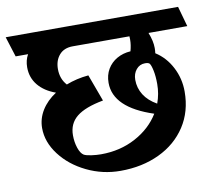

<svg xmlns="http://www.w3.org/2000/svg" viewBox="-95 -661 861 766"><g transform="rotate(-10 335.5 -278.0)"><path d="M640.1 -242.7Q640.1 -162.1 600.6 -101.6Q561 -41 491.5 -8.1Q421.9 24.9 334 24.9Q261.7 24.9 197.3 -6.3Q132.8 -37.6 93.8 -89.1Q54.7 -140.6 54.7 -197.3Q54.7 -235.4 75.4 -269Q96.2 -302.7 133.8 -327.1Q88.4 -343.3 63.2 -374Q38.1 -404.8 38.1 -446.3Q38.1 -475.1 50.8 -497.6H0.5L-25.4 -579.6H672.9L695.8 -497.6H538.6Q552.7 -462.9 552.7 -434.1Q552.7 -423.3 551.3 -413.1Q592.3 -387.2 616.2 -341.3Q640.1 -295.4 640.1 -242.7ZM505.4 -176.3Q347.2 -228 347.2 -329.1Q347.2 -360.4 361.3 -384.3Q375.5 -408.2 399.9 -422.1Q424.3 -436 455.1 -438Q461.9 -462.4 461.9 -483.9Q461.9 -493.2 461.4 -497.6H231.9Q196.3 -497.6 177 -475.3Q157.7 -453.1 157.7 -418Q157.7 -378.4 182.1 -351.6Q224.6 -368.2 272.9 -372.6L313 -263.7Q238.8 -250 204.8 -222.4Q170.9 -194.8 170.9 -147.9Q170.9 -119.6 179 -95.9Q187 -72.3 199.7 -64.5Q208.5 -59.6 229.5 -56.6Q250.5 -53.7 268.6 -53.7Q346.2 -53.7 408.7 -87.2Q471.2 -120.6 505.4 -176.3ZM454.1 -322.3Q454.1 -289.1 471.7 -261.2Q489.3 -233.4 523.9 -213.9Q537.6 -251 537.6 -291Q537.6 -322.8 532.7 -345.9Q527.8 -369.1 522 -376Q517.1 -380.9 503.9 -380.9Q481.9 -380.9 468 -364Q454.1 -347.2 454.1 -322.3Z"/></g></svg>

Font: Vesper Libre
Style: Bold
Weight: 700
Designer: Robert Keller & Kimya Gandhi
Foundry: Mota Italic
Version: Version 1.058